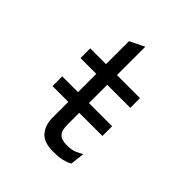

<svg xmlns="http://www.w3.org/2000/svg" viewBox="-198 -861 1011 1011"><g transform="rotate(45 308.0 -355.0)"><path d="M108.5 -230V-302.5H480V-230ZM354.5 12Q285.5 12 255.8 -22.5Q226 -57 226 -114.5V-438.5H108.5V-511H226V-682L307.5 -722V-511H479V-438.5H307.5V-142.5Q307.5 -119 312.8 -101.2Q318 -83.5 334 -73.2Q350 -63 381.5 -63Q418 -63 439.5 -72.5Q461 -82 476.5 -91.5L467 -11Q447 -0.5 421.8 5.8Q396.5 12 354.5 12Z"/></g></svg>

Font: Overpass Mono
Style: Regular
Weight: 400
Designer: Delve Withrington, Dave Bailey
Foundry: Delve Fonts LLC
Version: Version 4.000